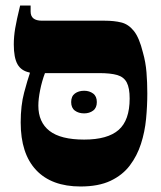

<svg xmlns="http://www.w3.org/2000/svg" viewBox="-20 -667 584 696"><path d="M272 9Q167 9 111 -50.5Q55 -110 55 -223Q55 -285 67.5 -331.5Q80 -378 88 -401V-404Q57 -410 43.5 -434Q30 -458 30 -506Q30 -534 35 -564Q40 -594 53 -647H91V-625Q91 -592 132 -592H359Q394 -592 420 -585.5Q446 -579 465.5 -554.5Q485 -530 498 -477Q508 -442 511 -405Q514 -368 514 -328Q514 -283 509.5 -236Q505 -189 491 -145.5Q477 -102 450.5 -67Q424 -32 380.5 -11.5Q337 9 272 9ZM119 -284Q119 -224 159.5 -192.5Q200 -161 285 -161Q370 -161 410 -196Q450 -231 450 -310Q450 -348 439.5 -368Q429 -388 405 -395Q381 -402 339 -402H143Q132 -373 125.5 -340.5Q119 -308 119 -284ZM238 -297Q238 -318 251.5 -328Q265 -338 285 -338Q304 -338 317.5 -328Q331 -318 331 -297Q331 -276 317.5 -266Q304 -256 285 -256Q265 -256 251.5 -266Q238 -276 238 -297Z"/></svg>

Font: Noto Serif Hebrew SemiCondensed Black
Style: Regular
Weight: 900
Width: 4
Designer: Monotype Design Team
Foundry: Monotype Imaging Inc.
Version: Version 2.004; ttfautohint (v1.8.4.7-5d5b)